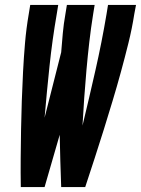

<svg xmlns="http://www.w3.org/2000/svg" viewBox="-20 -755 569 775"><path d="M64 0Q63 -58 63.5 -116Q64 -174 65 -232Q66 -290 68 -348Q70 -406 73 -464.5Q76 -523 81 -581.5Q86 -640 96 -698L102 -735H215L209 -698Q191 -594 180 -489.5Q169 -385 160 -280L227 -544Q230 -582 233.5 -620.5Q237 -659 244 -698L250 -735H362L356 -698Q347 -642 340.5 -585.5Q334 -529 329 -472.5Q324 -416 320 -360Q316 -304 313 -248Q340 -360 365.5 -472.5Q391 -585 410 -698L416 -735H529L522 -698Q513 -640 498.5 -581.5Q484 -523 468 -464.5Q452 -406 434.5 -348Q417 -290 399 -232Q381 -174 362 -116Q343 -58 324 0H227Q225 -53 223.5 -105.5Q222 -158 221 -211L160 0Z"/></svg>

Font: Iosevka SS04 Heavy
Style: Italic
Weight: 900
Italic angle: -9°
Monospace: yes
Designer: Belleve Invis
Foundry: Belleve Invis
Version: Version 19.0.0; ttfautohint (v1.8.4)